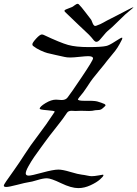

<svg xmlns="http://www.w3.org/2000/svg" viewBox="-49 -966 710 992"><path d="M640.6 -928.7Q640.6 -926.8 631.8 -919.9Q598.6 -893.6 564.5 -858.9Q530.3 -824.2 505.9 -804.7Q498 -797.9 486.8 -783.7Q475.6 -769.5 466.3 -759.8Q457 -750 449.2 -750Q442.4 -750 436.5 -756.8Q421.9 -775.4 410.6 -786.6Q399.4 -797.9 382.8 -813Q366.2 -828.1 358.4 -835.9Q293.9 -898.4 287.1 -904.3Q284.2 -907.2 284.2 -910.2Q284.2 -914.1 291 -917Q297.9 -919.9 308.1 -923.8Q318.4 -927.7 323.2 -929.7Q326.2 -930.7 336.4 -938.5Q346.7 -946.3 351.6 -946.3Q355.5 -946.3 358.4 -943.4Q371.1 -930.7 391.1 -904.3Q411.1 -877.9 418.9 -868.2Q422.9 -864.3 426.3 -854.5Q429.7 -844.7 433.6 -838.4Q437.5 -832 443.4 -832Q446.3 -832 448.2 -833Q472.7 -841.8 484.4 -849.1Q496.1 -856.4 502.9 -859.4Q518.6 -867.2 552.7 -884.8Q586.9 -902.3 611.8 -915.5Q636.7 -928.7 640.6 -928.7ZM424.8 -55.7Q438.5 -55.7 460 -59.6Q481.4 -63.5 482.4 -63.5Q485.4 -63.5 485.4 -60.5Q485.4 -54.7 467.8 -39.1Q450.2 -23.4 418.5 -8.8Q386.7 5.9 355.5 5.9Q319.3 5.9 266.6 -19.5Q213.9 -44.9 193.4 -44.9Q173.8 -44.9 144 -35.6Q114.3 -26.4 97.7 -24.4Q83 -22.5 40 -11.2Q-2.9 0 -16.6 0Q-29.3 0 -29.3 -6.8Q-29.3 -11.7 -17.1 -29.3Q-4.9 -46.9 23.9 -87.4Q52.7 -127.9 78.1 -168Q107.4 -213.9 148.9 -268.1Q190.4 -322.3 232.4 -386.7Q233.4 -387.7 233.4 -389.6Q233.4 -393.6 194.8 -396.5Q156.2 -399.4 156.2 -404.3Q156.2 -415 186 -433.1Q215.8 -451.2 240.2 -451.2Q245.1 -451.2 255.4 -450.2Q265.6 -449.2 269.5 -449.2Q290 -449.2 299.8 -461.9Q315.4 -481.4 373.5 -567.9Q431.6 -654.3 431.6 -664.1Q431.6 -675.8 406.2 -675.8Q394.5 -675.8 362.3 -672.4Q330.1 -668.9 313.5 -668.9Q296.9 -668.9 284.2 -671.9Q271.5 -674.8 240.2 -681.6Q209 -688.5 195.8 -691.9Q182.6 -695.3 161.1 -705.1Q139.6 -714.8 122.1 -728.5Q118.2 -731.4 118.2 -737.3Q118.2 -745.1 137.7 -766.6Q157.2 -788.1 168 -788.1Q169.9 -788.1 175.8 -786.1Q262.7 -745.1 302.7 -733.9Q342.8 -722.7 409.2 -722.7Q474.6 -722.7 500 -728.5Q514.6 -731.4 545.4 -751.5Q576.2 -771.5 581.1 -771.5Q583 -771.5 583 -768.6Q583 -767.6 581.1 -761.7Q568.4 -736.3 558.1 -720.2Q547.9 -704.1 529.8 -683.1Q511.7 -662.1 503.9 -651.4Q489.3 -631.8 465.8 -604Q442.4 -576.2 430.7 -560.5Q419.9 -546.9 400.9 -517.1Q381.8 -487.3 359.4 -461.9Q353.5 -454.1 353.5 -453.1Q353.5 -445.3 384.8 -445.3H412.1Q447.3 -445.3 460.9 -439.5Q463.9 -438.5 474.6 -435.1Q485.4 -431.6 490.7 -428.7Q496.1 -425.8 496.1 -421.9Q496.1 -419.9 494.1 -418Q481.4 -405.3 474.6 -401.4Q467.8 -397.5 458.5 -397.5Q449.2 -397.5 443.4 -396.5Q427.7 -392.6 411.1 -392.6Q404.3 -392.6 391.1 -393.1Q377.9 -393.6 370.1 -393.6Q361.3 -393.6 353.5 -393.1Q345.7 -392.6 342.8 -392.6Q338.9 -392.6 331.1 -393.1Q323.2 -393.6 320.3 -393.6Q303.7 -393.6 296.9 -382.8Q279.3 -355.5 240.7 -307.1Q202.1 -258.8 182.6 -231.4Q180.7 -228.5 161.6 -202.6Q142.6 -176.8 127.4 -154.8Q112.3 -132.8 98.1 -107.4Q84 -82 84 -70.3Q84 -58.6 99.6 -58.6Q113.3 -58.6 169.9 -74.2Q226.6 -89.8 252.9 -89.8Q274.4 -89.8 314.9 -77.6Q355.5 -65.4 374 -63.5Q384.8 -62.5 400.4 -59.1Q416 -55.7 424.8 -55.7Z"/></svg>

Font: Isabella
Style: Medium
Weight: 500
Designer: John Stracke
Version: Version 001.202